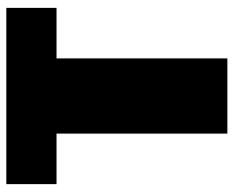

<svg xmlns="http://www.w3.org/2000/svg" viewBox="-86 -654 740 608"><g transform="rotate(-90 284.0 -350.0)"><path d="M563 -700V-541H287L403 -632V0H165V-632L279 -541H5V-700Z"/></g></svg>

Font: Pathway Extreme SemiCondensed Black
Style: Regular
Weight: 900
Width: 4
Version: Version 1.001;gftools[0.9.26]